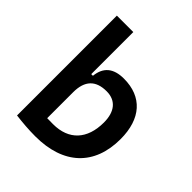

<svg xmlns="http://www.w3.org/2000/svg" viewBox="-205 -859 996 996"><g transform="rotate(45 293.0 -361.0)"><path d="M218.3 9.8C424.3 9.8 541.5 -100.6 541.5 -293C541.5 -442.4 465.3 -527.3 332 -527.3C255.9 -527.3 214.8 -493.2 207.5 -423.8H195.3V-732.4H74.7V0C123 5.9 169.4 9.8 218.3 9.8ZM195.3 -291C195.3 -376 235.4 -417.5 314.9 -417.5C381.8 -417.5 419.4 -372.6 419.4 -293C419.4 -170.4 354 -100.1 238.8 -100.1C224.6 -100.1 210 -100.1 195.3 -100.6Z"/></g></svg>

Font: Cascadia Code PL SemiBold
Style: Regular
Weight: 600
Monospace: yes
Designer: Aaron Bell
Foundry: Saja Typeworks
Version: Version 2404.023